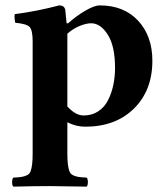

<svg xmlns="http://www.w3.org/2000/svg" viewBox="-20 -464 621 718"><path d="M231.9 -337.9V-320.8V-65.9Q262.2 -32.2 293 -32.2Q324.2 -32.2 347.7 -47.9Q371.1 -63.5 384.3 -89.8Q397.5 -116.2 403.8 -146.5Q410.2 -176.8 410.2 -210Q410.2 -291.5 383.1 -334.2Q356 -377 320.8 -377Q302.2 -377 277.3 -366.7Q252.4 -356.4 231.9 -337.9ZM29.8 233.9Q25.4 229.5 25.4 217Q25.4 204.6 29.8 200.2Q50.8 199.2 61 197.5Q71.3 195.8 81.1 191.2Q90.8 186.5 94.5 176.3Q98.1 166 100.1 150.9Q102.1 135.7 102.1 109.9V-309.1Q102.1 -351.6 90.6 -363.3Q79.1 -375 37.1 -378.9Q35.6 -383.8 34.7 -395Q33.7 -406.2 35.2 -411.1Q116.2 -421.4 201.2 -443.8Q221.2 -443.8 224.1 -426.8Q228 -391.1 229 -377H234.9Q263.2 -402.8 297.9 -423.3Q332.5 -443.8 353 -443.8Q443.4 -443.8 496.6 -386.5Q549.8 -329.1 549.8 -236.8Q549.8 -126 481 -58.1Q412.1 9.8 298.8 9.8Q264.6 9.8 231.9 -6.8V109.9Q231.9 135.7 233.9 150.9Q235.8 166 239.5 176.3Q243.2 186.5 252.9 191.2Q262.7 195.8 272.9 197.5Q283.2 199.2 304.2 200.2Q308.6 204.6 308.6 217Q308.6 229.5 304.2 233.9Q281.7 233.4 235.6 232.9Q189.5 232.4 167 231.9Q113.8 231.9 29.8 233.9Z"/></svg>

Font: Common Serif
Style: Bold
Weight: 700
Designer: Philipp H. Poll, Khaled Hosny
Foundry: Stefan Peev, Context Ltd.
Version: Version 1.026